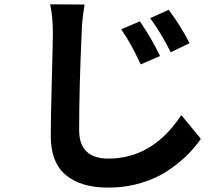

<svg xmlns="http://www.w3.org/2000/svg" viewBox="-20 -812 1040 892"><path d="M543 -675.8 629.9 -712.9Q684.6 -632.8 723.6 -551.8L633.8 -512.7Q588.9 -610.4 543 -675.8ZM677.7 -727.5 763.7 -766.6Q824.2 -684.6 860.4 -611.3L773.4 -569.3Q725.6 -663.1 677.7 -727.5ZM212.9 -792 373 -791Q360.4 -715.8 359.4 -659.2Q347.7 -401.4 347.7 -208Q347.7 -75.2 483.4 -75.2Q689.5 -75.2 822.3 -277.3L913.1 -167Q885.7 -127 849.1 -90.8Q812.5 -54.7 759.8 -19Q707 16.6 634.8 38.1Q562.5 59.6 482.4 59.6Q355.5 59.6 285.6 1Q215.8 -57.6 215.8 -180.7Q215.8 -252.9 220.7 -437.5Q225.6 -622.1 225.6 -659.2Q225.6 -735.4 212.9 -792Z"/></svg>

Font: GenEi Gothic M Regular
Style: Bold
Weight: 700
Designer: o_tamon (Modified); [Source Han Sans]
Ryoko NISHIZUKA  (kana & ideographs); Paul D. Hunt (Latin, Greek & Cyrillic); Wenl
Version: Version 1.1a;Original Version 1.004